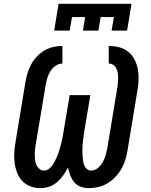

<svg xmlns="http://www.w3.org/2000/svg" viewBox="-20 -975 790 1003"><path d="M263 -815 286 -955H667L644 -815H563L575 -886H506L494 -815H413L425 -886H356L344 -815ZM444 8Q422 8 401.5 0.5Q381 -7 368 -23Q355 -39 347 -59Q339 -79 335 -100Q324 -78 310 -58.5Q296 -39 277.5 -23Q259 -7 236 0.5Q213 8 191 8Q164 8 139 -1.5Q114 -11 96.5 -29.5Q79 -48 69.5 -72.5Q60 -97 56.5 -123.5Q53 -150 54.5 -177.5Q56 -205 61 -232L113 -547Q117 -570 124 -593.5Q131 -617 143 -639Q155 -661 173 -680Q191 -699 212.5 -711.5Q234 -724 258 -729.5Q282 -735 306 -735V-643Q287 -643 270.5 -631.5Q254 -620 243.5 -603.5Q233 -587 227.5 -568.5Q222 -550 219 -532L166 -217Q164 -204 162.5 -190Q161 -176 161.5 -163Q162 -150 163.5 -137Q165 -124 170.5 -112.5Q176 -101 186 -92.5Q196 -84 210 -84Q222 -84 233 -91Q244 -98 251.5 -108.5Q259 -119 265 -130Q271 -141 276 -152.5Q281 -164 285 -175.5Q289 -187 292.5 -199Q296 -211 299 -223Q302 -235 304.5 -246.5Q307 -258 309 -270Q311 -282 313 -294L344 -478H452L421 -294Q419 -282 417.5 -270Q416 -258 414.5 -246.5Q413 -235 412 -223Q411 -211 410.5 -199Q410 -187 410.5 -175.5Q411 -164 412 -152.5Q413 -141 415 -129.5Q417 -118 421.5 -108Q426 -98 435 -91Q444 -84 456 -84Q469 -84 481 -90.5Q493 -97 502 -107.5Q511 -118 517.5 -129.5Q524 -141 528.5 -153.5Q533 -166 535.5 -178.5Q538 -191 541 -203L593 -518Q595 -531 596 -544Q597 -557 597 -569.5Q597 -582 595 -594.5Q593 -607 587.5 -618Q582 -629 571.5 -636Q561 -643 548 -643V-735Q576 -735 603 -728Q630 -721 650 -704.5Q670 -688 682.5 -664.5Q695 -641 700 -614Q705 -587 704 -559Q703 -531 698 -503L646 -188Q642 -164 634.5 -139.5Q627 -115 614 -92.5Q601 -70 582.5 -50.5Q564 -31 541.5 -17.5Q519 -4 494 2Q469 8 444 8Z"/></svg>

Font: Iosevka Etoile SmBdObl
Style: Regular
Weight: 600
Italic angle: -9°
Designer: Belleve Invis
Foundry: Belleve Invis
Version: Version 15.5.2; ttfautohint (v1.8.4)